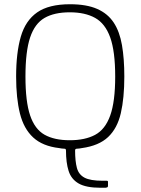

<svg xmlns="http://www.w3.org/2000/svg" viewBox="-20 -695 663 905"><path d="M56 -334Q56 -446 78 -522Q100 -598 155 -636.5Q210 -675 310 -675Q388 -675 438 -653Q488 -631 516 -588.5Q544 -546 555 -482Q566 -418 566 -334Q566 -233 549.5 -161.5Q533 -90 489.5 -49Q446 -8 366 3Q360 4 354 5Q348 6 342 6Q334 6 334 14Q334 65 342.5 96.5Q351 128 378.5 142.5Q406 157 464 157H483Q489 157 489 162V181Q489 184 488 186Q487 188 482 189Q480 190 472.5 190Q465 190 454 190Q386 190 351 170Q316 150 303.5 111Q291 72 291 14Q291 12 290 9Q289 6 284 6Q277 6 271 5Q265 4 259 3Q181 -6 136.5 -47Q92 -88 74 -160Q56 -232 56 -334ZM100 -334Q100 -216 122 -151Q144 -86 190 -60Q236 -34 309 -34Q381 -34 428.5 -59.5Q476 -85 499.5 -150.5Q523 -216 523 -334Q523 -453 499.5 -518.5Q476 -584 428.5 -610.5Q381 -637 309 -637Q236 -637 190 -610.5Q144 -584 122 -518.5Q100 -453 100 -334Z"/></svg>

Font: Glory Thin ExtraLight
Style: Regular
Weight: 250
Version: Version 1.011